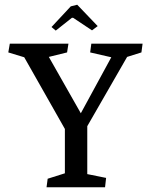

<svg xmlns="http://www.w3.org/2000/svg" viewBox="-20 -792 630 812"><path d="M306.6 -772 393.1 -681.6 369.1 -663.6 289.1 -716.8H284.2L215.8 -662.6L197.8 -677.7L279.3 -765.1ZM349.1 -258.3V-55.7L428.7 -39.6L424.3 0H176.8L181.6 -36.1L254.4 -59.1V-246.6L82.5 -549.8L15.1 -570.3L21.5 -607.4H269.5L263.7 -570.3L186.5 -551.3L321.8 -313L450.7 -549.8L361.3 -570.3L366.2 -607.4H583L578.1 -570.3L517.6 -551.3Z"/></svg>

Font: Neuton
Style: Regular
Weight: 400
Designer: Brian M Zick
Version: Version 1.3